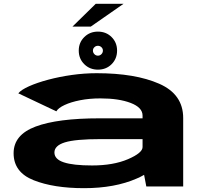

<svg xmlns="http://www.w3.org/2000/svg" viewBox="-20 -973 1068 1002"><path d="M743.5 0 732 -60.5Q715 -50.5 694 -41.5Q579 9 418.5 9Q260 9 155.5 -32.5Q51 -74 51 -173.5Q51 -269.5 165.8 -312.5Q280.5 -355.5 499.5 -355.5H724V-370Q724 -412 662 -435.8Q600 -459.5 504 -459.5Q447 -459.5 398.5 -450Q350 -440.5 317 -425Q284 -409.5 274 -392L75.5 -486Q90.5 -504.5 132 -523Q173.5 -541.5 231.5 -557Q289.5 -572.5 355.2 -581.8Q421 -591 484.5 -591Q685.5 -591 810.8 -536Q936 -481 936 -357V0ZM724 -205.5V-247H505Q373 -247 318.5 -230Q264 -213 264 -177Q264 -142 313 -125.8Q362 -109.5 460.5 -109.5Q571.5 -109.5 647.8 -142.2Q724 -175 724 -205.5ZM491 -609.5Q448.5 -609.5 419.8 -638Q391 -666.5 391 -709Q391 -751 419.8 -779.5Q448.5 -808 491 -808Q534 -808 562.5 -779.5Q591 -751 591 -709Q591 -666.5 562.5 -638Q534 -609.5 491 -609.5ZM491 -682.5Q501.5 -682.5 509.2 -690.2Q517 -698 517 -709Q517 -719.5 509.2 -726.8Q501.5 -734 491 -734Q480.5 -734 472.8 -726.8Q465 -719.5 465 -709Q465 -698 472.8 -690.2Q480.5 -682.5 491 -682.5ZM358 -834 479.5 -953H624.5L453.5 -834Z"/></svg>

Font: Anybody UltraExpanded Regular
Style: Bold
Weight: 700
Width: 9
Designer: Tyler Finck
Foundry: Etcetera Type Company
Version: Version 1.010; ttfautohint (v1.8.3) -l 8 -r 50 -G 200 -x 14 